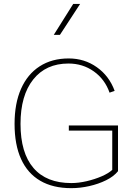

<svg xmlns="http://www.w3.org/2000/svg" viewBox="-20 -953 674 978"><path d="M353 -933.1 253.9 -775.4H285.2L388.2 -933.1ZM330.6 -314V-287.6H551.8V-87.9Q533.2 -70.3 497.8 -54.9Q462.4 -39.6 421.1 -30Q379.9 -20.5 343.3 -20.5Q216.3 -20.5 150.4 -97.4Q84.5 -174.3 84.5 -321.8Q84.5 -466.8 149.2 -548.1Q213.9 -629.4 328.6 -629.4Q401.4 -629.4 457.8 -589.4Q514.2 -549.3 538.1 -481L564 -490.2Q536.1 -566.4 473.1 -610.8Q410.2 -655.3 330.1 -655.3Q244.1 -655.3 182.1 -615.2Q120.1 -575.2 87.2 -500.7Q54.2 -426.3 54.2 -321.8Q54.2 -215.8 87.4 -142.8Q120.6 -69.8 185.1 -32.2Q249.5 5.4 342.8 5.4Q388.2 5.4 434.8 -5.1Q481.4 -15.6 520.5 -34.9Q559.6 -54.2 581.1 -81.1V-314Z"/></svg>

Font: Estedad-FD VF
Style: Regular
Weight: 100
Designer: Amin Abedi
Version: Version 7.3